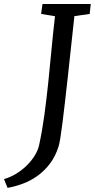

<svg xmlns="http://www.w3.org/2000/svg" viewBox="-94 -763 470 952"><path d="M99.6 -42Q115.2 -113.3 126 -192.4Q136.7 -271.5 145.3 -354Q153.8 -436.5 161.6 -519.8Q169.4 -603 178.7 -682.6L109.9 -693.8L116.7 -743.2H356L350.6 -693.8L274.9 -683.1Q266.1 -602.1 257.8 -525.6Q249.5 -449.2 242.2 -381.3Q234.9 -313.5 228 -255.4Q221.2 -197.3 215.6 -152.6Q210 -107.9 205.1 -78.1Q200.2 -48.3 196.3 -36.6Q180.7 13.2 153.1 49.1Q125.5 85 91.3 109.4Q57.1 133.8 18.8 147.9Q-19.5 162.1 -56.6 168.5L-74.2 125Q-41.5 115.7 -12.2 97.4Q17.1 79.1 40.3 55.9Q63.5 32.7 78.9 7.3Q94.2 -18.1 99.6 -42Z"/></svg>

Font: Merriweather
Style: Italic
Weight: 400
Italic angle: -7°
Designer: Eben Sorkin ( eben@eyebytes.com )
Foundry: Eben Sorkin ( eben@eyebytes.com )
Version: Version 1.005; ttfautohint (v0.97) -l 13 -r 13 -G 200 -x 24 